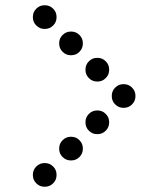

<svg xmlns="http://www.w3.org/2000/svg" viewBox="-20 -715 640 730"><path d="M149 -695Q131 -695 118 -682Q105 -669 105 -651V-649Q105 -631 118 -618Q131 -605 149 -605H151Q169 -605 182 -618Q195 -631 195 -649V-651Q195 -669 182 -682Q169 -695 151 -695ZM249 -595Q231 -595 218 -582Q205 -569 205 -551V-549Q205 -531 218 -518Q231 -505 249 -505H251Q269 -505 282 -518Q295 -531 295 -549V-551Q295 -569 282 -582Q269 -595 251 -595ZM349 -495Q331 -495 318 -482Q305 -469 305 -451V-449Q305 -431 318 -418Q331 -405 349 -405H351Q369 -405 382 -418Q395 -431 395 -449V-451Q395 -469 382 -482Q369 -495 351 -495ZM449 -395Q431 -395 418 -382Q405 -369 405 -351V-349Q405 -331 418 -318Q431 -305 449 -305H451Q469 -305 482 -318Q495 -331 495 -349V-351Q495 -369 482 -382Q469 -395 451 -395ZM349 -295Q331 -295 318 -282Q305 -269 305 -251V-249Q305 -231 318 -218Q331 -205 349 -205H351Q369 -205 382 -218Q395 -231 395 -249V-251Q395 -269 382 -282Q369 -295 351 -295ZM249 -195Q231 -195 218 -182Q205 -169 205 -151V-149Q205 -131 218 -118Q231 -105 249 -105H251Q269 -105 282 -118Q295 -131 295 -149V-151Q295 -169 282 -182Q269 -195 251 -195ZM149 -95Q131 -95 118 -82Q105 -69 105 -51V-49Q105 -31 118 -18Q131 -5 149 -5H151Q169 -5 182 -18Q195 -31 195 -49V-51Q195 -69 182 -82Q169 -95 151 -95Z"/></svg>

Font: Doto Rounded Black
Style: Regular
Weight: 900
Monospace: yes
Version: Version 1.000